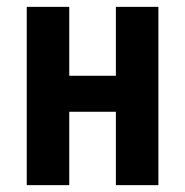

<svg xmlns="http://www.w3.org/2000/svg" viewBox="-20 -540 540 560"><path d="M58 0V-520H182V-319H318V-520H442V0H318V-214H182V0Z"/></svg>

Font: Iosevka SS04 Extrabold
Style: Regular
Weight: 800
Monospace: yes
Designer: Belleve Invis
Foundry: Belleve Invis
Version: Version 19.0.0; ttfautohint (v1.8.4)